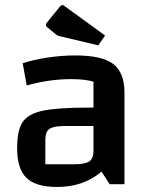

<svg xmlns="http://www.w3.org/2000/svg" viewBox="-20 -731 590 762"><path d="M474 -363V0H415L383 -50Q312 11 206 11Q122 11 85 -25Q48 -61 48 -143Q48 -213 69.5 -246Q91 -279 149.5 -291.5Q208 -304 332 -304H351V-407Q317 -417 262 -417Q177 -417 86 -392L70 -480Q112 -494 168.5 -502.5Q225 -511 279 -511Q385 -511 429.5 -477Q474 -443 474 -363ZM351 -133V-231H239Q193 -231 176.5 -219.5Q160 -208 160 -176V-79H273Q318 -79 334.5 -90.5Q351 -102 351 -133ZM223 -586Q209 -588 200 -596L170 -621Q162 -626 162 -633Q162 -638 170 -646L217 -704Q223 -711 228 -711Q231 -711 236 -707L397 -590L370 -551Z"/></svg>

Font: Changa Medium
Style: Regular
Weight: 500
Designer: Eduardo Rodriguez Tunni
Foundry: Eduardo Rodriguez Tunni
Version: Version 2.002; ttfautohint (v1.5) -l 8 -r 50 -G 150 -x 14 -H